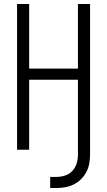

<svg xmlns="http://www.w3.org/2000/svg" viewBox="-20 -755 540 968"><path d="M233 193V137H264Q286 137 308 130Q330 123 345 106.5Q360 90 366.5 68.5Q373 47 373 24V-353H127V0H66V-735H127V-409H373V-735H434V24Q434 47 430 69.5Q426 92 415.5 112Q405 132 388.5 148.5Q372 165 351.5 175Q331 185 308.5 189Q286 193 264 193Z"/></svg>

Font: Iosevka SS04 Light
Style: Regular
Weight: 300
Monospace: yes
Designer: Belleve Invis
Foundry: Belleve Invis
Version: Version 19.0.0; ttfautohint (v1.8.4)